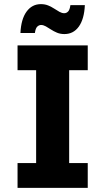

<svg xmlns="http://www.w3.org/2000/svg" viewBox="-20 -910 510 930"><path d="M65 0V-120H155V-570H65V-690H405V-570H315V-120H405V0ZM79 -750Q82 -817 108.5 -853.5Q135 -890 178 -890Q198 -890 214 -883.3Q230 -876.5 243 -868Q256 -859.5 268 -852.7Q280 -846 291 -846Q302 -846 310 -854.4Q318 -862.8 321 -885H391Q388 -818 362 -781.5Q336 -745 292 -745Q272 -745 256 -751.7Q240 -758.5 227 -767Q214 -775.5 202 -782.3Q190 -789 179 -789Q169 -789 160.5 -781Q152 -773 149 -750Z"/></svg>

Font: Radio Canada
Style: Regular
Weight: 400
Designer: Charles Daoud, Etienne Aubert Bonn, Alexandre Saumier Demers, Jacques Le Bailly
Foundry: Radio-Canada
Version: Version 2.104;gftools[0.9.28.dev5+ged2979d]